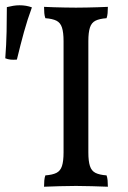

<svg xmlns="http://www.w3.org/2000/svg" viewBox="-111 -705 485 728"><path d="M130 -549Q130 -582 124 -600.5Q118 -619 103 -626.5Q88 -634 61 -636Q58 -644 57 -655Q56 -666 56 -679Q74 -678 94 -677.5Q114 -677 135 -676.5Q156 -676 177 -676Q198 -676 218.5 -676.5Q239 -677 258.5 -677.5Q278 -678 298 -679Q298 -666 297 -655Q296 -644 293 -636Q266 -634 251 -626.5Q236 -619 230 -600.5Q224 -582 224 -549V-127Q224 -94 230 -75.5Q236 -57 251 -49.5Q266 -42 293 -40Q296 -32 297 -21Q298 -10 298 3Q268 2 237 1Q206 0 177 0Q148 0 115 1Q82 2 56 3Q56 -10 57 -21Q58 -32 61 -40Q88 -42 103 -49.5Q118 -57 124 -75.5Q130 -94 130 -127ZM-47 -479Q-61 -478 -71 -479Q-81 -480 -91 -484Q-87 -536 -86 -584.5Q-85 -633 -85 -678Q-73 -681 -61 -683Q-49 -685 -37 -685Q-11 -685 10 -677Q-7 -631 -20 -584Q-33 -537 -47 -479Z"/></svg>

Font: Vollkorn
Style: Regular
Weight: 400
Designer: Friedrich Althausen
Foundry: Friedrich Althausen
Version: Version 4.104